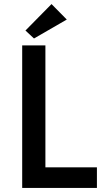

<svg xmlns="http://www.w3.org/2000/svg" viewBox="-20 -923 520 943"><path d="M203 -101H456V0H89V-700H203ZM308 -827 147 -734 105 -773 233 -903Z"/></svg>

Font: Tilda Sans Semibold
Style: Regular
Weight: 600
Designer: ParaType Ltd
Foundry: ParaType Ltd
Version: Version 1.009